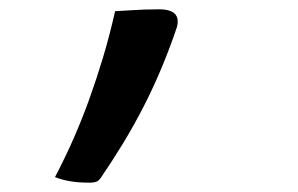

<svg xmlns="http://www.w3.org/2000/svg" viewBox="-20 -195 640 412"><path d="M173 197Q149 197 131 194Q113 191 98 185Q120 143 138 102Q156 61 171.5 18Q187 -25 201 -71.5Q215 -118 227 -171Q247 -172 261.5 -173Q276 -174 290.5 -174.5Q305 -175 322 -175Q337 -175 346.5 -171Q356 -167 359.5 -159Q363 -151 360 -138Q346 -96 328 -52.5Q310 -9 288.5 33Q267 75 243.5 113.5Q220 152 196 187Q192 193 186.5 195Q181 197 173 197Z"/></svg>

Font: Rec Mono Semicasual
Style: Italic
Weight: 400
Italic angle: -10°
Version: Version 1.085; ttfautohint (v1.8.4.7-5d5b)